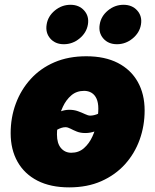

<svg xmlns="http://www.w3.org/2000/svg" viewBox="-20 -788 662 818"><path d="M274.9 10.3Q195.3 10.3 139.6 -18.3Q84 -46.9 54.7 -98.9Q25.4 -150.9 25.4 -220.7Q25.4 -287.6 47.4 -346.7Q69.3 -405.8 110.8 -451.4Q152.3 -497.1 211.9 -522.7Q271.5 -548.3 347.2 -548.3Q426.8 -548.3 482.2 -519.8Q537.6 -491.2 566.9 -439.2Q596.2 -387.2 596.2 -317.4Q596.2 -252 575 -192.9Q553.7 -133.8 512.5 -88.1Q471.2 -42.5 411.6 -16.1Q352.1 10.3 274.9 10.3ZM283.7 -137.2Q315.4 -137.2 337.6 -156.7Q359.9 -176.3 373.5 -206.1Q387.2 -235.8 393.1 -268.1Q398.9 -300.3 398.9 -325.2Q398.9 -350.6 391.4 -367.4Q383.8 -384.3 370.1 -392.6Q356.4 -400.9 338.4 -400.9Q306.2 -400.9 283.9 -381.8Q261.7 -362.8 248 -333.5Q234.4 -304.2 228.5 -272.5Q222.7 -240.7 222.7 -214.8Q222.7 -177.2 239.7 -157.2Q256.8 -137.2 283.7 -137.2ZM175.8 -195.3 134.8 -232.4Q167.5 -267.6 192.1 -286.6Q216.8 -305.7 236.8 -313Q256.8 -320.3 274.9 -320.3Q295.4 -320.3 312.3 -314.2Q329.1 -308.1 342.3 -301.8Q355.5 -295.4 364.3 -295.4Q380.4 -295.4 399.9 -304Q419.4 -312.5 444.8 -345.7L487.3 -313Q457.5 -277.3 432.9 -257.3Q408.2 -237.3 386.7 -229.2Q365.2 -221.2 343.8 -221.2Q322.8 -221.2 307.1 -227.5Q291.5 -233.9 280 -240Q268.6 -246.1 258.8 -246.1Q242.7 -246.1 222.2 -234.6Q201.7 -223.1 175.8 -195.3ZM478.5 -599.6Q441.4 -599.6 420.2 -624Q398.9 -648.4 404.8 -683.6Q410.2 -718.8 439.7 -743.2Q469.2 -767.6 506.3 -767.6Q543 -767.6 564.7 -743.2Q586.4 -718.8 580.6 -683.6Q574.7 -648.4 544.9 -624Q515.1 -599.6 478.5 -599.6ZM252 -599.6Q215.3 -599.6 194.1 -624Q172.9 -648.4 178.7 -683.6Q184.1 -718.8 213.6 -743.2Q243.2 -767.6 280.3 -767.6Q316.9 -767.6 338.6 -743.2Q360.4 -718.8 354.5 -683.6Q348.6 -648.4 318.8 -624Q289.1 -599.6 252 -599.6Z"/></svg>

Font: Inter 17pt Black
Style: Italic
Weight: 900
Italic angle: -9.3988°
Version: Version 4.001;git-66647c0bb